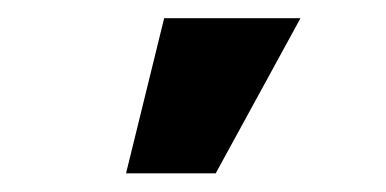

<svg xmlns="http://www.w3.org/2000/svg" viewBox="-20 -802 420 209"><path d="M117.2 -613.3 158.7 -782.2H307.1L214.8 -613.3Z"/></svg>

Font: Roboto Condensed Black
Style: Regular
Weight: 900
Designer: Christian Robertson
Foundry: Google
Version: Version 3.008; 2023